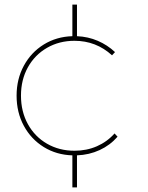

<svg xmlns="http://www.w3.org/2000/svg" viewBox="-20 -674 640 833"><path d="M314 0V139H294V0Q225 -2 170 -36Q115 -70 83.5 -128Q52 -186 52 -259Q52 -331 83.5 -389Q115 -447 170 -481Q225 -515 294 -517V-654H314V-517Q362 -515 404 -497Q446 -479 479 -448L466 -434Q397 -497 303 -497Q237 -497 184 -466.5Q131 -436 101 -382Q71 -328 71 -259Q71 -190 101 -135.5Q131 -81 184 -50.5Q237 -20 303 -20Q356 -20 400.5 -39.5Q445 -59 477 -95L490 -81Q458 -44 412.5 -23Q367 -2 314 0Z"/></svg>

Font: Montserrat-Arabic Thin
Style: Regular
Weight: 250
Designer: Mohamed Gaber
Foundry: Kief Type Foundry
Version: Version 5.008